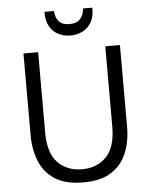

<svg xmlns="http://www.w3.org/2000/svg" viewBox="-60 -953 804 1017"><g transform="rotate(-5 341.5 -444.0)"><path d="M341 15Q248 15 192 -21Q136 -57 110.5 -119Q85 -181 85 -258V-693H163V-267Q163 -156 212.5 -105.5Q262 -55 341 -55Q421 -55 470.5 -106Q520 -157 520 -267V-693H598V-258Q598 -181 572.5 -119Q547 -57 491 -21Q435 15 341 15ZM342 -766Q308 -766 278.5 -780.5Q249 -795 231.5 -825.5Q214 -856 215 -903H265Q266 -892 271 -873.5Q276 -855 292.5 -841Q309 -827 342 -827Q375 -827 391.5 -841Q408 -855 414 -873.5Q420 -892 420 -903H469Q471 -856 453 -825.5Q435 -795 405.5 -780.5Q376 -766 342 -766Z"/></g></svg>

Font: Ubuntu Sans
Style: Regular
Weight: 400
Designer: Dalton Maag Ltd
Foundry: Dalton Maag Ltd
Version: Version 1.006; ttfautohint (v1.8.4.7-5d5b)